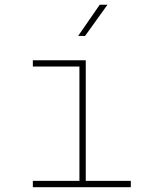

<svg xmlns="http://www.w3.org/2000/svg" viewBox="-20 -779 640 799"><path d="M116.7 -528.3H336.9V-26.4H524.4V0H116.7V-26.4H310.5V-502H116.7ZM395 -759.3H427.2L334 -629.4H305.2Z"/></svg>

Font: TypoPRO Roboto Mono
Style: Regular
Weight: 250
Designer: Google
Version: Version 2.000986; 2015; ttfautohint (v1.3)